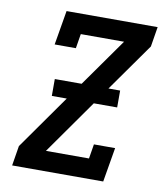

<svg xmlns="http://www.w3.org/2000/svg" viewBox="-82 -805 765 874"><g transform="rotate(10 300.0 -367.5)"><path d="M33 0 48 -92 225 -343H156V-421H280L437 -643H237L226 -576H128L155 -735H576L561 -643L404 -421H458V-343H350L173 -92H372L383 -159H481L454 0Z"/></g></svg>

Font: Iosevka Etoile SmBdObl
Style: Regular
Weight: 600
Italic angle: -9°
Designer: Belleve Invis
Foundry: Belleve Invis
Version: Version 15.5.2; ttfautohint (v1.8.4)